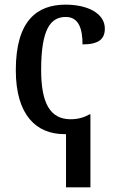

<svg xmlns="http://www.w3.org/2000/svg" viewBox="-20 -567 507 826"><path d="M264 239H369V-75H365C344 -63 318 -54 284 -54C195 -54 157 -124 157 -266C157 -443 198 -494 263 -494C320 -494 335 -441 335 -376C405 -376 431 -399 431 -444C431 -509 358 -547 262 -547C141 -547 48 -480 48 -265C48 -70 138 10 256 10H264Z"/></svg>

Font: Noto Serif SemiCondensed Medium
Style: Regular
Weight: 500
Width: 4
Designer: Monotype Design Team
Foundry: Monotype Imaging Inc.
Version: Version 2.014